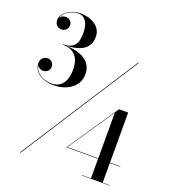

<svg xmlns="http://www.w3.org/2000/svg" viewBox="-160 -931 1036 1153"><g transform="rotate(20 358.0 -354.0)"><path d="M308.5 -474C308.5 -537 268.5 -591.5 141.5 -597C261.5 -602.5 290.5 -652 290.5 -708.5C290.5 -775 224 -809.5 157 -809.5C96 -809.5 37.5 -770.5 37.5 -724C37.5 -695.5 58 -679 80 -679C99 -679 121.5 -692 121.5 -720C121.5 -744.5 101.5 -759 80 -759C66 -759 50.5 -752 43 -739.5C54 -777.5 103 -804.5 145 -804.5C190 -804.5 212 -761 212 -706C212 -657.5 207 -598.5 119.5 -598.5V-596C213 -596 230 -526 230 -475.5C230 -408.5 202.5 -353.5 136 -353.5C72.5 -353.5 31 -388 24 -429C30.5 -416.5 45.5 -408 61.5 -408C83 -408 103 -424 103 -447C103 -472.5 85.5 -488 63.5 -488C39 -488 20 -470.5 20 -442C20 -395.5 62 -348 151 -348C235.5 -348 308.5 -396 308.5 -474ZM582.5 -650 99.5 100H104L587 -650ZM673.5 100.5H628.5V-24.5H694.5V-27.5H628.5V-347H570L351 -24.5H553.5V100.5H496.5V103H673.5ZM356 -27.5 553.5 -318V-27.5Z"/></g></svg>

Font: Bodoni* 36pt Medium
Style: Regular
Weight: 500
Version: Version 2.3